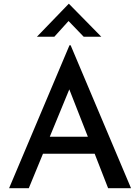

<svg xmlns="http://www.w3.org/2000/svg" viewBox="-20 -994 740 1014"><path d="M28 0 347 -755H353L672 0H551L480 -182H207L132 0ZM243 -272H444L346 -522ZM422 -800 342 -883 267 -800H175L343 -974H344L515 -800Z"/></svg>

Font: Reem Kufi Ink
Style: Regular
Weight: 400
Designer: Khaled Hosny
Version: Version 1.7